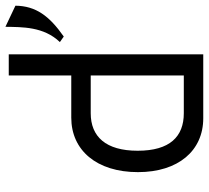

<svg xmlns="http://www.w3.org/2000/svg" viewBox="-50 -702 752 691"><g transform="rotate(-90 325.5 -356.0)"><path d="M651 -676 575 -712C574 -652 576 -574 520 -516L540 -502C614 -554 650 -602 651 -676ZM246 0H476V-700H400V-475H248C131 -475 52 -384 52 -235C52 -90 129 0 246 0ZM400 -405V-70H264C180 -70 129 -120 129 -236C129 -351 180 -405 264 -405Z"/></g></svg>

Font: Mint Spirit
Style: Regular
Weight: 400
Designer: HARENDAL Hirwen
Foundry: Arkandis Digital Foundry.
Version: Version 1.004;FFEdit